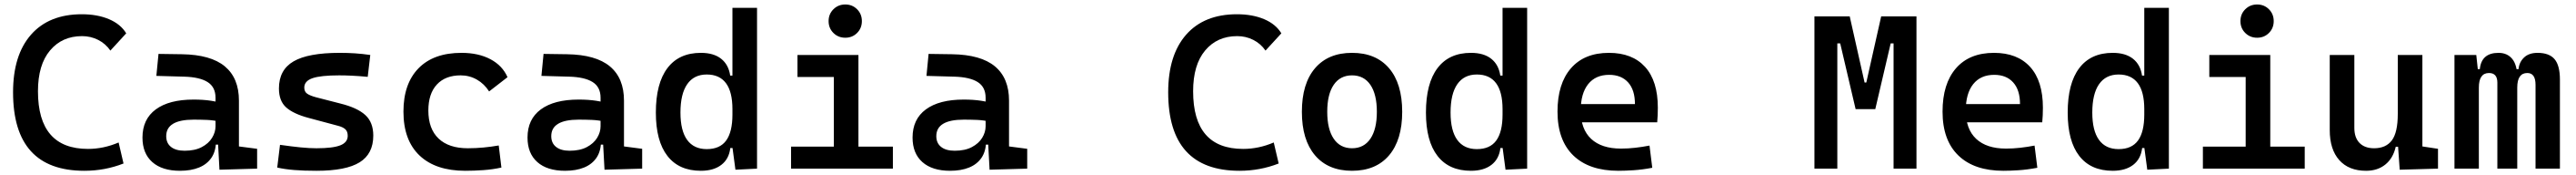

<svg xmlns="http://www.w3.org/2000/svg" viewBox="-20 -768 11759 797"><path d="M365.2 9.8Q39.6 9.8 39.6 -347.7Q39.6 -517.1 121.6 -610.1Q203.6 -703.1 353.5 -703.1Q424.3 -703.1 477.5 -680.7Q530.8 -658.2 556.2 -616.2L483.9 -537.6Q461.9 -569.3 428 -586.4Q394 -603.5 354.5 -603.5Q263.2 -603.5 208.3 -538.1Q153.3 -472.7 153.3 -352.5Q153.3 -89.8 381.8 -89.8Q452.6 -89.8 521.5 -119.1L543.9 -23.4Q459 9.8 365.2 9.8Z M981.9 4.9 973.6 -148.4 963.9 -198.7V-322.8Q963.9 -371.6 927.7 -394.3Q891.6 -417 820.3 -418.9L693.8 -422.4L703.6 -522.5L810.5 -521Q942.4 -519 1006.6 -465.6Q1070.8 -412.1 1070.8 -309.6V-101.1L1153.8 -90.3V0ZM801.8 9.8Q720.2 9.8 675.3 -29.8Q630.4 -69.3 630.4 -141.6Q630.4 -225.1 691.2 -269.8Q752 -314.5 863.8 -314.5Q908.7 -314.5 943.6 -309.1Q978.5 -303.7 1007.8 -293.5L986.3 -213.4Q954.1 -220.7 924.6 -221.9Q895 -223.1 864.3 -223.1Q738.8 -223.1 738.8 -147.9Q738.8 -116.2 760.7 -98.9Q782.7 -81.5 822.8 -81.5Q869.6 -81.5 901.1 -98.1Q932.6 -114.7 948.2 -140.4Q963.9 -166 963.9 -192.9V-242.2L990.2 -109.4H949.2L965.8 -125Q965.8 -80.1 945.6 -50Q925.3 -20 888.7 -5.1Q852.1 9.8 801.8 9.8Z M1424.8 9.8Q1366.2 9.8 1323.2 6.3Q1280.3 2.9 1245.6 -4.9L1258.3 -108.4Q1313 -100.6 1353 -96.7Q1393.1 -92.8 1424.8 -92.8Q1500 -92.8 1533.7 -106.2Q1567.4 -119.6 1567.4 -149.4Q1567.4 -169.4 1556.4 -179.4Q1545.4 -189.5 1522.5 -195.3L1388.7 -231Q1319.3 -249.5 1286.4 -278.8Q1253.4 -308.1 1253.4 -365.2Q1253.4 -449.7 1320.1 -488.5Q1386.7 -527.3 1531.2 -527.3Q1567.4 -527.3 1600.8 -525.1Q1634.3 -522.9 1670.4 -517.6L1658.7 -418Q1617.7 -421.9 1586.4 -423.3Q1555.2 -424.8 1528.3 -424.8Q1444.3 -424.8 1406.7 -411.9Q1369.1 -398.9 1369.1 -369.1Q1369.1 -350.1 1382.6 -341.1Q1396 -332 1423.8 -324.7L1534.2 -296.4Q1611.3 -277.3 1647.7 -244.1Q1684.1 -210.9 1684.1 -150.4Q1684.1 -67.4 1621.8 -28.8Q1559.6 9.8 1424.8 9.8Z M2104 9.8Q1968.8 9.8 1895.3 -59.8Q1821.8 -129.4 1821.8 -259.8Q1821.8 -386.7 1890.6 -457Q1959.5 -527.3 2086.9 -527.3Q2164.1 -527.3 2219 -498.3Q2273.9 -469.2 2296.9 -416.5L2212.9 -351.6Q2190.9 -386.2 2157 -405.5Q2123 -424.8 2083 -424.8Q2013.2 -424.8 1974.4 -383.1Q1935.5 -341.3 1935.5 -264.6Q1935.5 -181.2 1982.2 -137Q2028.8 -92.8 2115.7 -92.8Q2151.4 -92.8 2187.3 -96.2Q2223.1 -99.6 2256.8 -105.5L2269 -4.9Q2229 3.9 2186.5 6.8Q2144 9.8 2104 9.8Z M2739.7 4.9 2731.4 -148.4 2721.7 -198.7V-322.8Q2721.7 -371.6 2685.5 -394.3Q2649.4 -417 2578.1 -418.9L2451.7 -422.4L2461.4 -522.5L2568.4 -521Q2700.2 -519 2764.4 -465.6Q2828.6 -412.1 2828.6 -309.6V-101.1L2911.6 -90.3V0ZM2559.6 9.8Q2478 9.8 2433.1 -29.8Q2388.2 -69.3 2388.2 -141.6Q2388.2 -225.1 2449 -269.8Q2509.8 -314.5 2621.6 -314.5Q2666.5 -314.5 2701.4 -309.1Q2736.3 -303.7 2765.6 -293.5L2744.1 -213.4Q2711.9 -220.7 2682.4 -221.9Q2652.8 -223.1 2622.1 -223.1Q2496.6 -223.1 2496.6 -147.9Q2496.6 -116.2 2518.6 -98.9Q2540.5 -81.5 2580.6 -81.5Q2627.4 -81.5 2658.9 -98.1Q2690.4 -114.7 2706.1 -140.4Q2721.7 -166 2721.7 -192.9V-242.2L2748 -109.4H2707L2723.6 -125Q2723.6 -80.1 2703.4 -50Q2683.1 -20 2646.5 -5.1Q2609.9 9.8 2559.6 9.8Z M3179.7 9.8Q3079.6 9.8 3026.9 -57.9Q2974.1 -125.5 2974.1 -255.4Q2974.1 -388.2 3026.9 -457.8Q3079.6 -527.3 3179.7 -527.3Q3237.8 -527.3 3272 -500.5Q3306.2 -473.6 3313.5 -423.8H3354L3323.7 -271Q3323.7 -349.6 3294.2 -389.2Q3264.6 -428.7 3206.5 -428.7Q3147.9 -428.7 3117.2 -384.5Q3086.4 -340.3 3086.4 -255.4Q3086.4 -172.9 3116.9 -130.9Q3147.5 -88.9 3206.5 -88.9Q3266.6 -88.9 3295.2 -128.2Q3323.7 -167.5 3323.7 -246.1L3358.9 -93.8H3314Q3308.1 -43.9 3272.9 -17.1Q3237.8 9.8 3179.7 9.8ZM3337.4 4.9 3323.7 -97.2V-732.4H3436V0Z M3786.6 0V-488.3H3898.9V0ZM3591.3 0V-100.1H3796.4V0ZM3889.2 0V-100.1H4056.2V0ZM3620.6 -417.5V-517.6H3898.9V-417.5ZM3838.9 -596.2Q3806.6 -596.2 3784.7 -617.9Q3762.7 -639.6 3762.7 -671.9Q3762.7 -704.1 3784.7 -725.8Q3806.6 -747.6 3838.9 -747.6Q3871.1 -747.6 3892.8 -725.8Q3914.6 -704.1 3914.6 -671.9Q3914.6 -639.6 3892.8 -617.9Q3871.1 -596.2 3838.9 -596.2Z M4497.6 4.9 4489.3 -148.4 4479.5 -198.7V-322.8Q4479.5 -371.6 4443.4 -394.3Q4407.2 -417 4335.9 -418.9L4209.5 -422.4L4219.2 -522.5L4326.2 -521Q4458 -519 4522.2 -465.6Q4586.4 -412.1 4586.4 -309.6V-101.1L4669.4 -90.3V0ZM4317.4 9.8Q4235.8 9.8 4190.9 -29.8Q4146 -69.3 4146 -141.6Q4146 -225.1 4206.8 -269.8Q4267.6 -314.5 4379.4 -314.5Q4424.3 -314.5 4459.2 -309.1Q4494.1 -303.7 4523.4 -293.5L4502 -213.4Q4469.7 -220.7 4440.2 -221.9Q4410.6 -223.1 4379.9 -223.1Q4254.4 -223.1 4254.4 -147.9Q4254.4 -116.2 4276.4 -98.9Q4298.3 -81.5 4338.4 -81.5Q4385.3 -81.5 4416.7 -98.1Q4448.2 -114.7 4463.9 -140.4Q4479.5 -166 4479.5 -192.9V-242.2L4505.9 -109.4H4464.8L4481.4 -125Q4481.4 -80.1 4461.2 -50Q4440.9 -20 4404.3 -5.1Q4367.7 9.8 4317.4 9.8Z M5638.7 9.8Q5313 9.8 5313 -347.7Q5313 -517.1 5395 -610.1Q5477.1 -703.1 5627 -703.1Q5697.8 -703.1 5751 -680.7Q5804.2 -658.2 5829.6 -616.2L5757.3 -537.6Q5735.4 -569.3 5701.4 -586.4Q5667.5 -603.5 5627.9 -603.5Q5536.6 -603.5 5481.7 -538.1Q5426.8 -472.7 5426.8 -352.5Q5426.8 -89.8 5655.3 -89.8Q5726.1 -89.8 5794.9 -119.1L5817.4 -23.4Q5732.4 9.8 5638.7 9.8Z M6152.3 9.8Q6043.5 9.8 5983.4 -60.5Q5923.3 -130.9 5923.3 -258.8Q5923.3 -387.2 5983.4 -457.3Q6043.5 -527.3 6152.3 -527.3Q6261.2 -527.3 6321.3 -457.3Q6381.3 -387.2 6381.3 -258.8Q6381.3 -130.9 6321.3 -60.5Q6261.2 9.8 6152.3 9.8ZM6152.3 -92.8Q6206.5 -92.8 6236.1 -136.2Q6265.6 -179.7 6265.6 -258.8Q6265.6 -338.4 6236.1 -381.6Q6206.5 -424.8 6152.3 -424.8Q6098.1 -424.8 6068.6 -381.6Q6039.1 -338.4 6039.1 -258.8Q6039.1 -179.7 6068.6 -136.2Q6098.1 -92.8 6152.3 -92.8Z M6695.3 9.8Q6595.2 9.8 6542.5 -57.9Q6489.7 -125.5 6489.7 -255.4Q6489.7 -388.2 6542.5 -457.8Q6595.2 -527.3 6695.3 -527.3Q6753.4 -527.3 6787.6 -500.5Q6821.8 -473.6 6829.1 -423.8H6869.6L6839.4 -271Q6839.4 -349.6 6809.8 -389.2Q6780.3 -428.7 6722.2 -428.7Q6663.6 -428.7 6632.8 -384.5Q6602.1 -340.3 6602.1 -255.4Q6602.1 -172.9 6632.6 -130.9Q6663.1 -88.9 6722.2 -88.9Q6782.2 -88.9 6810.8 -128.2Q6839.4 -167.5 6839.4 -246.1L6874.5 -93.8H6829.6Q6823.7 -43.9 6788.6 -17.1Q6753.4 9.8 6695.3 9.8ZM6853 4.9 6839.4 -97.2V-732.4H6951.7V0Z M7368.2 9.8Q7234.9 9.8 7162.6 -59.8Q7090.3 -129.4 7090.3 -259.8Q7090.3 -386.7 7151.6 -457Q7212.9 -527.3 7325.2 -527.3Q7431.6 -527.3 7490 -463.4Q7548.3 -399.4 7548.3 -277.3Q7548.3 -242.2 7545.4 -210.9H7177.2V-293.9H7443.8Q7443.8 -358.4 7412.6 -392.8Q7381.3 -427.2 7326.2 -427.2Q7264.2 -427.2 7230.2 -384.8Q7196.3 -342.3 7196.3 -264.6Q7196.3 -179.7 7243.9 -135.5Q7291.5 -91.3 7379.9 -91.3Q7412.6 -91.3 7444.8 -95Q7477.1 -98.6 7510.3 -105L7522.9 -3.9Q7476.1 4.9 7437 7.3Q7397.9 9.8 7368.2 9.8Z M8479.5 -271 8494.1 -392.1H8500L8567.9 -693.4H8638.2L8640.1 -570.3H8611.3L8541 -271ZM8263.2 0V-693.4H8367.7V0ZM8451.2 -271 8380.9 -570.3H8352.1L8354 -693.4H8424.3L8492.2 -392.1H8496.1L8506.8 -271ZM8624.5 0V-693.4H8729V0Z M9126 9.8Q8992.7 9.8 8920.4 -59.8Q8848.1 -129.4 8848.1 -259.8Q8848.1 -386.7 8909.4 -457Q8970.7 -527.3 9083 -527.3Q9189.5 -527.3 9247.8 -463.4Q9306.2 -399.4 9306.2 -277.3Q9306.2 -242.2 9303.2 -210.9H8935.1V-293.9H9201.7Q9201.7 -358.4 9170.4 -392.8Q9139.2 -427.2 9084 -427.2Q9022 -427.2 8988 -384.8Q8954.1 -342.3 8954.1 -264.6Q8954.1 -179.7 9001.7 -135.5Q9049.3 -91.3 9137.7 -91.3Q9170.4 -91.3 9202.6 -95Q9234.9 -98.6 9268.1 -105L9280.8 -3.9Q9233.9 4.9 9194.8 7.3Q9155.8 9.8 9126 9.8Z M9625 9.8Q9524.9 9.8 9472.2 -57.9Q9419.4 -125.5 9419.4 -255.4Q9419.4 -388.2 9472.2 -457.8Q9524.9 -527.3 9625 -527.3Q9683.1 -527.3 9717.3 -500.5Q9751.5 -473.6 9758.8 -423.8H9799.3L9769 -271Q9769 -349.6 9739.5 -389.2Q9710 -428.7 9651.9 -428.7Q9593.3 -428.7 9562.5 -384.5Q9531.7 -340.3 9531.7 -255.4Q9531.7 -172.9 9562.3 -130.9Q9592.8 -88.9 9651.9 -88.9Q9711.9 -88.9 9740.5 -128.2Q9769 -167.5 9769 -246.1L9804.2 -93.8H9759.3Q9753.4 -43.9 9718.3 -17.1Q9683.1 9.8 9625 9.8ZM9782.7 4.9 9769 -97.2V-732.4H9881.3V0Z M10231.9 0V-488.3H10344.2V0ZM10036.6 0V-100.1H10241.7V0ZM10334.5 0V-100.1H10501.5V0ZM10065.9 -417.5V-517.6H10344.2V-417.5ZM10284.2 -596.2Q10252 -596.2 10230 -617.9Q10208 -639.6 10208 -671.9Q10208 -704.1 10230 -725.8Q10252 -747.6 10284.2 -747.6Q10316.4 -747.6 10338.1 -725.8Q10359.9 -704.1 10359.9 -671.9Q10359.9 -639.6 10338.1 -617.9Q10316.4 -596.2 10284.2 -596.2Z M10781.7 9.8Q10702.6 9.8 10659.2 -38.8Q10615.7 -87.4 10615.7 -175.8V-517.6H10728V-185.5Q10728 -141.1 10751.7 -116.9Q10775.4 -92.8 10818.4 -92.8Q10872.1 -92.8 10899.2 -128.7Q10926.3 -164.6 10926.3 -249L10952.6 -99.6H10917Q10904.8 -46.9 10869.4 -18.6Q10834 9.8 10781.7 9.8ZM10935.1 4.9 10926.3 -119.1V-210H11038.6V-101.1L11109.9 -90.3V0ZM10926.3 -146.5V-517.6H11038.6V-175.8Z M11555.2 0V-381.8Q11555.2 -435.5 11517.6 -435.5Q11471.7 -435.5 11471.7 -369.1L11436.5 -453.1H11477.5Q11480.5 -484.9 11502.7 -506.1Q11524.9 -527.3 11564.5 -527.3Q11617.7 -527.3 11642.1 -498.5Q11666.5 -469.7 11666.5 -405.3V0ZM11185.1 0V-517.6H11284.7L11296.4 -408.2V0ZM11380.9 0V-391.6Q11380.9 -435.5 11342.8 -435.5Q11296.4 -435.5 11296.4 -369.1L11266.1 -453.1H11300.8Q11308.1 -527.3 11386.2 -527.3Q11426.3 -527.3 11449 -499.5Q11471.7 -471.7 11471.7 -415V0Z"/></svg>

Font: Cascadia Code Medium
Style: Regular
Weight: 500
Monospace: yes
Designer: Aaron Bell
Foundry: Saja Typeworks
Version: Version 2407.024